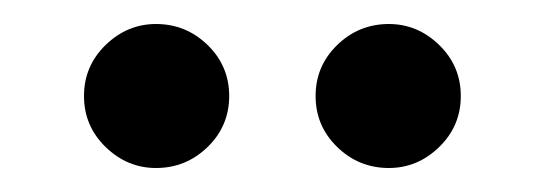

<svg xmlns="http://www.w3.org/2000/svg" viewBox="-20 -707 454 160"><path d="M110 -567Q86 -567 68 -584.5Q50 -602 50 -627Q50 -652 68 -669.5Q86 -687 110 -687Q135 -687 153 -669.5Q171 -652 171 -627Q171 -602 153 -584.5Q135 -567 110 -567ZM304 -567Q279 -567 261 -584.5Q243 -602 243 -627Q243 -652 261 -669.5Q279 -687 304 -687Q328 -687 346 -669.5Q364 -652 364 -627Q364 -602 346 -584.5Q328 -567 304 -567Z"/></svg>

Font: Zen Maru Gothic
Style: Bold
Weight: 700
Designer: Yoshimichi Ohira
Foundry: Positype
Version: Version 1.001